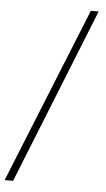

<svg xmlns="http://www.w3.org/2000/svg" viewBox="-71 -765 486 883"><g transform="rotate(5 171.5 -324.0)"><path d="M312 -729H348L24 81H-15Z"/></g></svg>

Font: Mona Sans VF XLt
Style: Regular
Weight: 200
Designer: Deni Anggara
Foundry: GitHub
Version: Version 2.000;Glyphs 3.2.3 (3260)